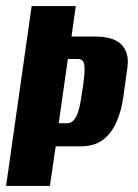

<svg xmlns="http://www.w3.org/2000/svg" viewBox="-33 -611 454 631"><path d="M-13 0 71 -591H216L202 -491H278Q341 -491 366.5 -464Q392 -437 386 -391L372 -290Q366 -248 350.5 -211.5Q335 -175 306.5 -152.5Q278 -130 231 -130H150L131 0ZM160 -206H188Q206 -206 217.5 -228Q229 -250 236 -304L240 -329Q247 -378 244 -397.5Q241 -417 224 -417H190Z"/></svg>

Font: Alumni Sans ExtraBold
Style: Italic
Weight: 800
Italic angle: -8°
Designer: Robert E. Leuschke
Foundry: Robert E. Leuschke
Version: Version 1.016